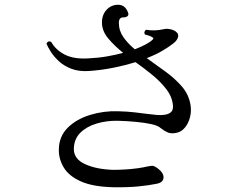

<svg xmlns="http://www.w3.org/2000/svg" viewBox="-20 -778 1040 806"><path d="M455 8Q370 6 319.5 -16.5Q269 -39 247.5 -75Q226 -111 227 -151Q228 -206 264.5 -242Q301 -278 358 -295.5Q415 -313 475 -311Q514 -310 544 -306.5Q574 -303 597 -300Q620 -297 637.5 -295.5Q655 -294 670 -296Q690 -299 699 -308.5Q708 -318 706 -337Q702 -373 678 -404Q654 -435 620 -463Q586 -491 549 -517Q507 -504 458 -494Q409 -484 355 -480Q311 -477 279 -489.5Q247 -502 226 -522Q205 -542 192.5 -562Q180 -582 175 -595Q182 -609 195 -602Q214 -568 252.5 -548.5Q291 -529 352 -533Q394 -535 430.5 -541.5Q467 -548 497 -556Q460 -586 434 -617Q408 -648 408 -684Q408 -716 427.5 -737Q447 -758 476 -758Q506 -758 518 -724Q521 -715 515 -710Q509 -705 497 -705Q479 -705 479 -682Q479 -649 498 -622Q517 -595 546 -571Q602 -593 620 -611Q628 -617 619 -622Q607 -629 589 -633Q585 -638 586.5 -644Q588 -650 593 -653Q613 -650 630 -650.5Q647 -651 670 -656Q678 -658 688.5 -656.5Q699 -655 709 -651Q730 -641 728 -625.5Q726 -610 708 -596Q689 -581 661 -564.5Q633 -548 596 -534Q635 -506 674.5 -477.5Q714 -449 743.5 -415Q773 -381 780 -336Q784 -311 777.5 -285.5Q771 -260 756 -242Q741 -224 719 -220Q697 -216 683 -222.5Q669 -229 655 -240Q643 -251 615 -257Q587 -263 550 -266.5Q513 -270 475 -271Q428 -272 386 -259.5Q344 -247 317.5 -221Q291 -195 290 -154Q289 -111 337 -89Q385 -67 456 -65Q477 -65 504 -66.5Q531 -68 556.5 -71.5Q582 -75 598 -79Q617 -83 623.5 -81.5Q630 -80 641 -72Q667 -53 666.5 -33Q666 -13 640 -7Q606 0 561.5 4.5Q517 9 455 8Z"/></svg>

Font: Zen Old Mincho
Style: Regular
Weight: 400
Designer: Yoshimichi Ohira
Foundry: Positype
Version: Version 1.001